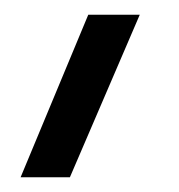

<svg xmlns="http://www.w3.org/2000/svg" viewBox="-20 -38 244 261"><path d="M8 203 100 -18H170L75 203Z"/></svg>

Font: MuseoModerno Thin Light
Style: Regular
Weight: 300
Version: Version 1.003